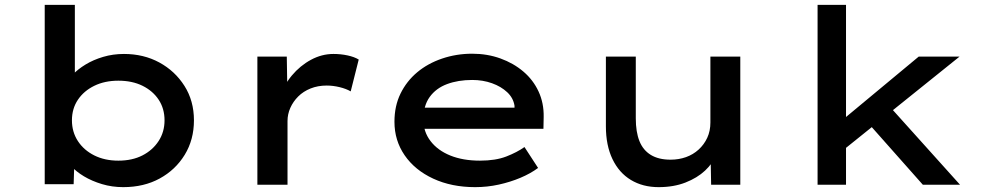

<svg xmlns="http://www.w3.org/2000/svg" viewBox="-20 -760 4051 790"><path d="M487 10Q441 10 399.5 -2.5Q358 -15 325.5 -34.5Q293 -54 272 -77.5Q251 -101 245 -121L287 -128L283 -2H164V-740H288V-405L253 -409Q259 -431 279.5 -453Q300 -475 332 -494.5Q364 -514 404.5 -526Q445 -538 490 -538Q571 -538 635.5 -503Q700 -468 739 -406.5Q778 -345 778 -265Q778 -185 740 -123Q702 -61 637 -25.5Q572 10 487 10ZM467 -99Q524 -99 566 -120.5Q608 -142 632.5 -179.5Q657 -217 657 -265Q657 -313 633 -349.5Q609 -386 566.5 -407Q524 -428 467 -428Q411 -428 368 -407Q325 -386 300.5 -349.5Q276 -313 276 -265Q276 -217 300.5 -179.5Q325 -142 368 -120.5Q411 -99 467 -99Z M1039 0V-527H1160L1163 -342L1133 -359Q1147 -409 1181 -449.5Q1215 -490 1259.5 -514Q1304 -538 1352 -538Q1382 -538 1410 -532Q1438 -526 1456 -515L1423 -384Q1404 -395 1377 -401.5Q1350 -408 1324 -408Q1288 -408 1258 -396Q1228 -384 1207 -363Q1186 -342 1174.5 -316Q1163 -290 1163 -262V0Z M1935 10Q1838 10 1762.5 -25Q1687 -60 1645 -121Q1603 -182 1603 -259Q1603 -324 1628 -375Q1653 -426 1696.5 -462.5Q1740 -499 1799 -519Q1858 -539 1923 -539Q1985 -539 2039 -519.5Q2093 -500 2133.5 -465.5Q2174 -431 2196 -383.5Q2218 -336 2217 -279L2216 -230H1699L1676 -317H2113L2097 -303V-325Q2092 -357 2067 -380.5Q2042 -404 2004.5 -417.5Q1967 -431 1923 -431Q1865 -431 1819.5 -414Q1774 -397 1748 -361Q1722 -325 1722 -268Q1722 -218 1751.5 -179.5Q1781 -141 1833 -120Q1885 -99 1955 -99Q2019 -99 2063 -116Q2107 -133 2138 -155L2194 -69Q2163 -46 2121.5 -28.5Q2080 -11 2032.5 -0.5Q1985 10 1935 10Z M2690 10Q2625 10 2576 -19.5Q2527 -49 2500 -105.5Q2473 -162 2473 -240V-527H2596V-273Q2596 -217 2611 -179.5Q2626 -142 2658 -122.5Q2690 -103 2739 -103Q2773 -103 2802.5 -113.5Q2832 -124 2854.5 -144.5Q2877 -165 2890 -193Q2903 -221 2903 -256V-527H3026V0H2906L2904 -110L2926 -122Q2913 -88 2881 -58Q2849 -28 2800.5 -9Q2752 10 2690 10Z M3449 -142 3435 -257 3760 -527H3928ZM3344 0V-740H3461V0ZM3777 0 3535 -273 3618 -347 3930 0Z"/></svg>

Font: Lexend Mega Medium
Style: Regular
Weight: 500
Version: Version 1.007